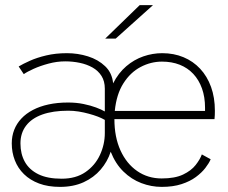

<svg xmlns="http://www.w3.org/2000/svg" viewBox="-20 -720 890 751"><path d="M215 11Q168 11 132.8 -2.2Q97.5 -15.5 73.8 -38.8Q50 -62 38 -93Q26 -124 26 -159Q26 -187.5 35.5 -212Q45 -236.5 63.5 -256.2Q82 -276 108.8 -290Q135.5 -304 170 -311.5Q204.5 -319 246 -319Q279 -319 306.8 -313.2Q334.5 -307.5 355.8 -299.5Q377 -291.5 390 -284V-373Q390 -402.5 377 -423Q364 -443.5 341.8 -456Q319.5 -468.5 292 -474.2Q264.5 -480 235 -480Q202.5 -480 170 -471.2Q137.5 -462.5 111.5 -450.8Q85.5 -439 73 -430L53 -460Q69.5 -470 96.8 -482.2Q124 -494.5 160.8 -503.2Q197.5 -512 242 -512Q284.5 -512 324.2 -499.5Q364 -487 391.2 -461Q418.5 -435 422.5 -394Q443 -434.5 473.8 -460.8Q504.5 -487 540.8 -499.5Q577 -512 614.5 -512Q660 -512 697.8 -496.2Q735.5 -480.5 763 -451Q790.5 -421.5 805.5 -380Q820.5 -338.5 820.5 -286.5Q820.5 -280 820.2 -270.2Q820 -260.5 819 -254H427.5Q427.5 -184 451.2 -131.8Q475 -79.5 516.8 -50.8Q558.5 -22 612.5 -22Q664 -22 696 -37.2Q728 -52.5 745.2 -74.5Q762.5 -96.5 769.5 -116L804 -97Q797.5 -81.5 783.2 -63Q769 -44.5 746 -27.5Q723 -10.5 690 0.2Q657 11 612.5 11Q571.5 11 532.8 -3.8Q494 -18.5 462.8 -49Q431.5 -79.5 413 -126.5Q400.5 -88 373.8 -56.8Q347 -25.5 307 -7.2Q267 11 215 11ZM221 -21Q277 -21 314.5 -47Q352 -73 371 -114Q390 -155 390 -200V-251Q379 -257.5 362.8 -263.8Q346.5 -270 327.2 -275.2Q308 -280.5 287.5 -283.8Q267 -287 247 -287Q187 -287 145.2 -272Q103.5 -257 81.8 -228.2Q60 -199.5 60 -159Q60 -118 77.2 -87Q94.5 -56 130 -38.5Q165.5 -21 221 -21ZM429 -286H782V-298.5Q782 -340.5 770 -374Q758 -407.5 736 -431Q714 -454.5 683 -466.8Q652 -479 613.5 -479Q570 -479 530 -458Q490 -437 462.8 -394.2Q435.5 -351.5 429 -286ZM432.5 -569H391.5L526.5 -700H578.5Z"/></svg>

Font: Trispace Thin
Style: Regular
Weight: 100
Designer: Tyler Finck
Foundry: Etcetera Type Company
Version: Version 1.210